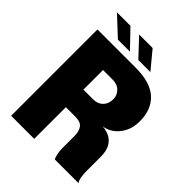

<svg xmlns="http://www.w3.org/2000/svg" viewBox="-247 -1027 1160 1160"><g transform="rotate(45 333.0 -447.0)"><path d="M55 0V-737.5H382Q508 -737.5 568.2 -681.8Q628.5 -626 628.5 -526.5Q628.5 -470.5 607 -431Q585.5 -391.5 553.5 -370Q521.5 -348.5 490 -346Q522.5 -344 550.5 -330.5Q578.5 -317 595.8 -287.2Q613 -257.5 613 -207V-85Q613 -58.5 617.2 -34.8Q621.5 -11 630.5 0H428.5Q420.5 -12.5 416.2 -35.5Q412 -58.5 412 -85V-184Q412 -224 395 -247.2Q378 -270.5 333.5 -270.5H252V0ZM334.5 -588H252V-420.5H335.5Q374 -420.5 397.5 -444Q421 -467.5 421 -507.5Q421 -540 397.8 -564Q374.5 -588 334.5 -588ZM463 -781.5H360L254.5 -894H370ZM288.5 -781.5H185.5L65 -894H180.5Z"/></g></svg>

Font: Epilogue Black
Style: Regular
Weight: 900
Designer: Tyler Finck
Foundry: Etcetera Type Co
Version: Version 2.111; ttfautohint (v1.8.3)